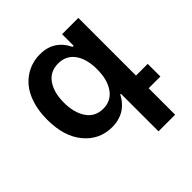

<svg xmlns="http://www.w3.org/2000/svg" viewBox="-201 -700 1052 1052"><g transform="rotate(-45 325.0 -174.0)"><path d="M304.2 -96.2Q364.7 -96.2 398.9 -144.3Q433.1 -192.4 433.1 -272.9Q433.1 -353.5 399.4 -400.1Q365.7 -446.8 304.2 -446.8Q241.7 -446.8 208.3 -399.2Q174.8 -351.6 174.8 -272.9Q174.8 -193.8 208.5 -145Q242.2 -96.2 304.2 -96.2ZM433.1 -544.9H559.1V-98.1H649.9V0H559.1V205.1H430.2V-85.9H424.8Q418 -72.8 409.7 -60.8Q401.4 -48.8 387.7 -35.4Q374 -22 357.7 -12.5Q341.3 -2.9 318.1 3.4Q294.9 9.8 268.1 9.8Q169.9 9.8 106.9 -65.4Q43.9 -140.6 43.9 -272Q43.9 -338.4 61.3 -392.1Q78.6 -445.8 109.1 -480.7Q139.6 -515.6 180.7 -534.4Q221.7 -553.2 269 -553.2Q377 -553.2 424.8 -455.1H433.1Z"/></g></svg>

Font: Telcell.Market SemBd
Style: Regular
Weight: 600
Designer: Rasmus Andersson, Sedrak Mkrtchyan
Version: Version 3.019;git-0a5106e0b